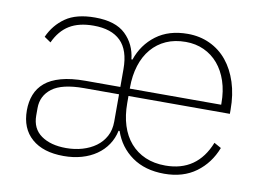

<svg xmlns="http://www.w3.org/2000/svg" viewBox="-63 -614 988 720"><g transform="rotate(10 431.0 -254.0)"><path d="M250 -252Q166 -252 128.5 -223.5Q91 -195 91 -148V-120Q91 -70 127 -44.5Q163 -19 222 -19Q255 -19 284 -27.5Q313 -36 335 -52Q357 -68 370 -92Q383 -116 383 -148V-252ZM767 -280V-286Q767 -332 754.5 -369.5Q742 -407 719.5 -433.5Q697 -460 665.5 -474.5Q634 -489 596 -489Q554 -489 521.5 -474.5Q489 -460 466 -433Q443 -406 431 -368Q419 -330 419 -284V-280ZM600 -19Q721 -19 767 -135L794 -120Q771 -60 722 -24Q673 12 601 12Q528 12 478.5 -23Q429 -58 409 -117H405Q399 -88 383 -64Q367 -40 342.5 -23Q318 -6 286.5 3Q255 12 218 12Q140 12 96.5 -26Q53 -64 53 -133Q53 -166 63.5 -193Q74 -220 97 -239.5Q120 -259 158 -269.5Q196 -280 250 -280H383V-348Q383 -420 348 -454.5Q313 -489 245 -489Q189 -489 153 -467Q117 -445 96 -399L71 -416Q92 -463 133 -491.5Q174 -520 245 -520Q323 -520 361.5 -483Q400 -446 406 -389H410Q430 -448 478 -484Q526 -520 598 -520Q644 -520 682.5 -502Q721 -484 748 -451Q775 -418 790 -371.5Q805 -325 805 -268V-252H419V-225Q419 -178 431 -140Q443 -102 466.5 -75Q490 -48 523.5 -33.5Q557 -19 600 -19Z"/></g></svg>

Font: IBM Plex Sans Arabic ExtraLight
Style: Regular
Weight: 200
Designer: Mike Abbink, Paul van der Laan, Pieter van Rosmalen, Wael Morcos, Khajak Apelian
Foundry: Bold Monday
Version: Version 1.1